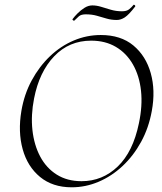

<svg xmlns="http://www.w3.org/2000/svg" viewBox="-20 -785 690 817"><path d="M285 12Q204 12 150.5 -32Q97 -76 76.5 -150Q56 -224 71 -313Q83 -384 115 -443Q147 -502 192.5 -545.5Q238 -589 293.5 -612.5Q349 -636 409 -636Q494 -636 547.5 -591.5Q601 -547 621.5 -473.5Q642 -400 626 -313Q613 -241 580.5 -181.5Q548 -122 501.5 -78.5Q455 -35 399.5 -11.5Q344 12 285 12ZM327 -14Q416 -14 481 -76.5Q546 -139 571 -260Q587 -335 580 -399Q573 -463 545.5 -511Q518 -559 473 -585.5Q428 -612 368 -612Q274 -612 210.5 -545.5Q147 -479 125 -366Q111 -295 118 -231.5Q125 -168 151 -119Q177 -70 221.5 -42Q266 -14 327 -14ZM296 -697Q294 -696 290.5 -699Q287 -702 289 -704Q297 -715 310.5 -728.5Q324 -742 340 -752Q356 -762 373 -762Q391 -762 410.5 -756Q430 -750 452 -743.5Q474 -737 499 -737Q519 -737 529.5 -745.5Q540 -754 548 -764Q550 -766 553.5 -763Q557 -760 555 -757Q528 -722 511 -711Q494 -700 477 -700Q454 -700 433.5 -706Q413 -712 392 -718Q371 -724 345 -724Q325 -724 315.5 -715.5Q306 -707 296 -697Z"/></svg>

Font: Cormorant Light Light
Style: Italic
Weight: 300
Italic angle: -10°
Version: Version 4.000